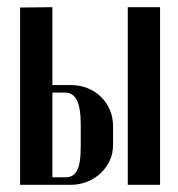

<svg xmlns="http://www.w3.org/2000/svg" viewBox="-20 -515 497 535"><path d="M178 -278Q202 -278 223.5 -269.5Q245 -261 261 -245.5Q277 -230 286 -209Q295 -188 295 -164V-111Q295 -87 285.5 -67Q276 -47 260 -32Q244 -17 222.5 -8.5Q201 0 177 0H36V-494L126 -495V-278ZM426 -495V0H336V-495ZM205 -167Q205 -215 194 -236Q183 -257 162 -257H126V-21H164Q184 -21 194.5 -39.5Q205 -58 205 -107Z"/></svg>

Font: Moniqa Narrow Heading
Style: Bold
Weight: 700
Width: 4
Designer: Rajesh Rajput
Foundry: Rajesh Rajput
Version: Version 1.000